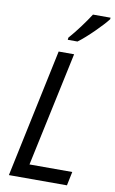

<svg xmlns="http://www.w3.org/2000/svg" viewBox="-102 -999 630 1052"><g transform="rotate(10 213.0 -473.0)"><path d="M216 -798 215 -786H269C316 -820 396 -900 424 -937L425 -946H327C299 -902 255 -842 216 -798ZM26 0H349L365 -77H127L263 -714H177Z"/></g></svg>

Font: Noto Sans SemiCondensed
Style: Italic
Weight: 400
Width: 4
Italic angle: -12°
Designer: Monotype Design Team
Foundry: Monotype Imaging Inc.
Version: Version 2.013